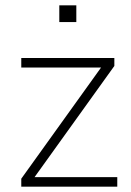

<svg xmlns="http://www.w3.org/2000/svg" viewBox="-20 -702 494 722"><path d="M60 0V-30L360 -448H60V-484H410V-454L110 -36H421V0ZM203 -619V-682H267V-619Z"/></svg>

Font: Nunito Sans ExtraLight
Style: Regular
Weight: 200
Designer: Vernon Adams
Foundry: Vernon Adams
Version: Version 3.006; ttfautohint (v1.8.3)